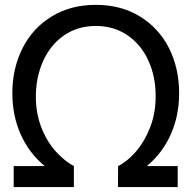

<svg xmlns="http://www.w3.org/2000/svg" viewBox="-20 -754 772 774"><path d="M277.8 0H35.2V-84.5H160.2Q97.7 -136.2 63.7 -211.7Q29.8 -287.1 29.8 -378.4Q29.8 -478.5 71.3 -560.5Q112.3 -641.6 189 -688Q264.6 -734.4 366.2 -734.4Q467.8 -734.4 543.5 -688Q620.6 -640.6 661.1 -560.5Q702.1 -479 702.1 -378.4Q702.1 -287.1 668.2 -211.7Q634.3 -136.2 571.8 -84.5H696.3V0H455.6L456.1 -84.5Q495.1 -104.5 528.8 -143.8Q562.5 -183.1 584 -237.8Q606.9 -294.4 607.4 -361.3V-369.1Q607.4 -443.8 579.1 -507.8Q550.3 -572.3 495.6 -610.8Q439.5 -649.4 366.2 -649.4Q293.9 -649.4 238.8 -611.8Q183.6 -574.2 153.8 -507.8Q124.5 -442.4 124.5 -364.3Q124.5 -297.4 146.7 -240.2Q168.9 -183.1 205.6 -142.6Q241.2 -104 277.8 -84.5Z"/></svg>

Font: Vela Sans Med
Style: Regular
Weight: 500
Designer: Principal design: Mikhail Sharanda - project Manrope.
Design modification: Ravid Balaliev
Foundry: Mikhail Sharanda
Version: Version 1.001